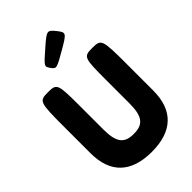

<svg xmlns="http://www.w3.org/2000/svg" viewBox="-325 -1256 1394 1394"><g transform="rotate(-45 372.0 -559.0)"><path d="M282 -938C255 -975 257 -978 356 -1064C454 -1150 458 -1150 503 -1095C547 -1039 545 -1035 429 -968C313 -901 309 -900 282 -938ZM600 -825C509 -825 506 -818 506 -587V-348C506 -210 464 -170 372 -170C280 -170 238 -210 238 -348V-587C238 -818 235 -825 144 -825C53 -825 50 -817 50 -559V-293C50 -89 162 15 372 15C582 15 694 -89 694 -293V-559C694 -817 691 -825 600 -825Z"/></g></svg>

Font: Hussar Print
Style: Bold
Weight: 700
Foundry: Cannot Into Space Fonts
Version: Version 2.00